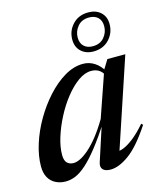

<svg xmlns="http://www.w3.org/2000/svg" viewBox="-111 -809 753 900"><g transform="rotate(-15 265.5 -358.5)"><path d="M273 -35 332.5 -218 340.5 -217.5Q296 -149 261 -104.5Q226 -60 197.5 -34.8Q169 -9.5 144.8 0.5Q120.5 10.5 97.5 10.5Q69.5 10.5 47.8 -0.8Q26 -12 14 -33.8Q2 -55.5 2 -87.5Q2 -138 20 -195Q38 -252 69.5 -306Q101 -360 141.2 -404.2Q181.5 -448.5 226.2 -475Q271 -501.5 316 -501.5Q346 -501.5 371.5 -485.2Q397 -469 416 -435.5L407.5 -418Q397 -440.5 381.2 -450Q365.5 -459.5 344.5 -459.5Q313.5 -459.5 281 -436.2Q248.5 -413 218 -374.5Q187.5 -336 163.8 -290Q140 -244 125.8 -198.2Q111.5 -152.5 111.5 -114.5Q111.5 -87 123.2 -75.2Q135 -63.5 155 -63.5Q169 -63.5 187.5 -72.5Q206 -81.5 228.8 -101Q251.5 -120.5 277 -152.2Q302.5 -184 330 -230L406 -449.5L433 -493.5H520L370 -44L358.5 -62.5Q374.5 -60.5 396.8 -69.2Q419 -78 447 -100Q475 -122 507.5 -159.5L515 -152.5Q455.5 -62 405.2 -25.5Q355 11 314.5 11Q288 11 277 -1.2Q266 -13.5 273 -35ZM402.5 -728Q439.5 -728 462.5 -706.8Q485.5 -685.5 485.5 -649.5Q485.5 -606.5 456.5 -575.5Q427.5 -544.5 380 -544.5Q343.5 -544.5 320.5 -566Q297.5 -587.5 297.5 -623.5Q297.5 -666.5 326.5 -697.2Q355.5 -728 402.5 -728ZM383 -569Q419 -569 438.8 -592.8Q458.5 -616.5 458.5 -646.5Q458.5 -674 442.8 -689Q427 -704 400 -704Q364 -704 344.2 -680.2Q324.5 -656.5 324.5 -626.5Q324.5 -599 340.5 -584Q356.5 -569 383 -569Z"/></g></svg>

Font: Newsreader 60pt Medium
Style: Italic
Weight: 500
Italic angle: -17°
Designer: Hugues Gentile
Foundry: Production Type
Version: Version 1.003